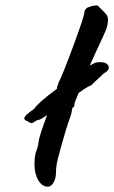

<svg xmlns="http://www.w3.org/2000/svg" viewBox="-20 -681 424 713"><path d="M384 -430Q384 -418 366 -409L350 -394Q345 -389 336.5 -381.5Q328 -374 319 -364Q312 -364 272 -336Q257 -300 257 -298Q257 -287 252 -282Q249 -282 248 -277.5Q247 -273 247 -271Q247 -261 231 -218L222 -189Q203 -124 195.5 -94Q188 -64 188 -43Q188 -21 181 -7Q174 7 165 11Q162 12 157 12Q136 12 122 -12Q108 -36 108 -73Q108 -93 112 -112Q123 -141 123 -154Q127 -179 155 -254L148 -249Q146 -248 137 -242Q128 -236 116 -234Q103 -224 96 -224Q92 -224 84 -230Q70 -235 70 -241Q70 -252 106 -276Q123 -301 191 -351Q192 -353 192 -357Q192 -359 194.5 -364.5Q197 -370 197 -373Q213 -404 253 -512.5Q293 -621 293 -633Q293 -641 299 -648Q305 -655 313 -655Q316 -658 326 -659.5Q336 -661 342 -661L358 -645Q369 -635 375 -627Q381 -619 381 -608Q381 -590 374.5 -572.5Q368 -555 337 -490L313 -437Q328 -446 336 -448.5Q344 -451 357 -450Q370 -449 377 -443.5Q384 -438 384 -430Z"/></svg>

Font: Caveat
Style: Bold
Weight: 700
Designer: Pablo Impallari
Foundry: Pablo Impallari
Version: Version 1.500; ttfautohint (v1.6)